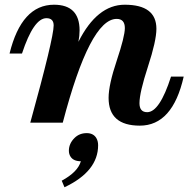

<svg xmlns="http://www.w3.org/2000/svg" viewBox="-20 -520 809 814"><path d="M572.8 12.7Q440.4 12.7 440.4 -105Q440.4 -160.2 474.9 -262.9Q509.3 -365.7 509.3 -400.9Q509.3 -439.9 474.6 -439.9Q361.3 -439.9 246.1 0H108.4Q207.5 -358.9 207.5 -412.1Q207.5 -442.9 176.8 -442.9Q122.6 -442.9 73.2 -293H20.5Q71.3 -500 209 -500Q317.4 -500 317.4 -391.1Q317.4 -368.2 312.5 -342.8Q391.6 -500 508.8 -500Q643.1 -500 643.1 -397.9Q643.1 -347.2 607.2 -237.3Q571.3 -127.4 571.3 -82.5Q571.3 -44.4 604 -44.4Q656.7 -44.4 705.1 -195.3H758.8Q711.9 12.7 572.8 12.7ZM253.4 273.9 241.7 246.1Q310.1 209 322.8 163.6Q292 163.6 279.3 144.5Q272 133.3 272 119.1Q272 88.4 296.4 64.5Q316.9 44.4 347.7 44.4Q375.5 44.4 388.2 64.9Q396 78.1 396 95.7Q396 206.5 253.4 273.9Z"/></svg>

Font: Munson
Style: Bold Italic
Weight: 700
Italic angle: -12°
Designer: Paul James MIller
Foundry: High-Logic / Made with FontCreator
Version: Version 2.10;May 5, 2019;FontCreator 11.5.0.2430 64-bit